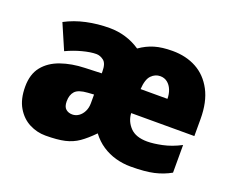

<svg xmlns="http://www.w3.org/2000/svg" viewBox="-97 -723 1083 894"><g transform="rotate(20 444.5 -276.5)"><path d="M620 -563Q687 -563 738.5 -535Q790 -507 820 -450.5Q850 -394 850 -309V-225H537Q539 -185 567 -155.5Q595 -126 652 -126Q682 -126 725.5 -135Q769 -144 815 -168V-31Q778 -10 734 0Q690 10 619 10Q581 10 545 0Q509 -10 478 -30.5Q447 -51 423 -83Q389 -48 359.5 -27.5Q330 -7 293 1.5Q256 10 197 10Q155 10 117 -9.5Q79 -29 55 -69.5Q31 -110 31 -172Q31 -234 61.5 -272Q92 -310 145 -328.5Q198 -347 263 -349L345 -352V-361Q345 -401 327.5 -414.5Q310 -428 291 -428Q263 -428 223 -417.5Q183 -407 145 -389L91 -514Q138 -539 193.5 -551Q249 -563 308 -563Q349 -563 387.5 -551.5Q426 -540 460 -517Q494 -541 531 -552Q568 -563 620 -563ZM315 -245Q269 -242 252.5 -224Q236 -206 236 -174Q236 -147 249 -136Q262 -125 281 -125Q298 -125 312.5 -135Q327 -145 336 -163Q345 -181 345 -204V-247ZM606 -433Q581 -433 562 -413.5Q543 -394 540 -345H673Q673 -369 665 -389Q657 -409 642 -421Q627 -433 606 -433Z"/></g></svg>

Font: Noto Sans Display Black
Style: Regular
Weight: 900
Designer: Monotype Design Team
Foundry: Monotype Imaging Inc.
Version: Version 2.003